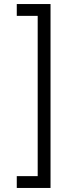

<svg xmlns="http://www.w3.org/2000/svg" viewBox="-20 -820 377 950"><path d="M230 110H63V51.5H166.5V-741.5H63V-800H230Z"/></svg>

Font: Geologica Thin Roman ExtraLight
Style: Regular
Weight: 250
Version: Version 1.010;gftools[0.9.28]